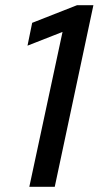

<svg xmlns="http://www.w3.org/2000/svg" viewBox="-20 -720 380 740"><path d="M93 0 221 -597 86 -544 104 -632 277 -700H340L191 0Z"/></svg>

Font: Red Hat Display Medium
Style: Italic
Weight: 500
Italic angle: -12°
Designer: Pentagram, MCKL
Foundry: Pentagram, MCKL
Version: Version 1.023; ttfautohint (v1.8.3)